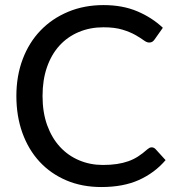

<svg xmlns="http://www.w3.org/2000/svg" viewBox="-20 -746 707 774"><path d="M591.5 -152Q600 -152 606.5 -145.5L647.5 -100.5Q603.5 -49 540.2 -20.5Q477 8 388.5 8Q310.5 8 247.2 -19Q184 -46 139.2 -94.5Q94.5 -143 70.2 -210.5Q46 -278 46 -359Q46 -440 71.5 -507.5Q97 -575 143.5 -623.2Q190 -671.5 254.8 -698.5Q319.5 -725.5 397.5 -725.5Q474 -725.5 533.2 -700.5Q592.5 -675.5 636.5 -634L602.5 -586Q599 -581 594.2 -577.8Q589.5 -574.5 581 -574.5Q571.5 -574.5 558.8 -584Q546 -593.5 525.2 -605.2Q504.5 -617 473.5 -626.5Q442.5 -636 397 -636Q343 -636 297.8 -617Q252.5 -598 220 -562.5Q187.5 -527 169.5 -475.5Q151.5 -424 151.5 -359Q151.5 -293 170.2 -241.2Q189 -189.5 221.8 -154Q254.5 -118.5 299 -99.8Q343.5 -81 394.5 -81Q426 -81 451 -84.8Q476 -88.5 497.2 -96Q518.5 -103.5 537 -115.5Q555.5 -127.5 574 -144Q578 -147.5 582.2 -149.8Q586.5 -152 591.5 -152Z"/></svg>

Font: Lato Medium
Style: Regular
Weight: 500
Designer: Lukasz Dziedzic
Foundry: tyPoland Lukasz Dziedzic
Version: Version 2.006; 2014-01-15